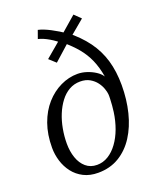

<svg xmlns="http://www.w3.org/2000/svg" viewBox="-156 -950 877 1056"><g transform="rotate(-20 282.0 -422.0)"><path d="M234.5 10Q186 10 149.8 -8.5Q113.5 -27 89.5 -58.2Q65.5 -89.5 53.8 -128Q42 -166.5 42 -206Q42 -283.5 64.2 -345.5Q86.5 -407.5 125 -450.8Q163.5 -494 212 -517.2Q260.5 -540.5 312 -540.5Q338 -540.5 365 -531.8Q392 -523 414.5 -508.5Q437 -494 449 -475.5Q439 -533 420 -576Q401 -619 370.5 -655.8Q340 -692.5 295 -730L340 -738L227 -637L188.5 -672L300.5 -766.5L294 -725Q269.5 -748.5 235.5 -768.5Q201.5 -788.5 173 -795L190 -842.5Q221 -835.5 261 -814.5Q301 -793.5 337 -768.5L301 -766L403 -854.5L440 -818.5L333 -729L336.5 -771.5Q400 -721.5 440.8 -666Q481.5 -610.5 500.8 -545Q520 -479.5 520 -399.5Q520 -315.5 501.5 -241.2Q483 -167 446.8 -110.5Q410.5 -54 357.2 -22Q304 10 234.5 10ZM243.5 -33Q279 -33 309.5 -51.8Q340 -70.5 364.2 -103.8Q388.5 -137 404.8 -181Q421 -225 428 -275Q430.5 -292 432 -312Q433.5 -332 434.2 -350Q435 -368 434 -378Q433 -390.5 426.2 -410.2Q419.5 -430 405 -449.5Q390.5 -469 367.2 -482.5Q344 -496 311 -496Q275.5 -496 246.2 -479.2Q217 -462.5 194.8 -433Q172.5 -403.5 157 -365.8Q141.5 -328 133.8 -285.2Q126 -242.5 126 -199.5Q126 -154.5 139 -116.5Q152 -78.5 178.5 -55.8Q205 -33 243.5 -33Z"/></g></svg>

Font: Merriweather 24pt Light
Style: Italic
Weight: 300
Italic angle: -7.8°
Version: Version 2.101